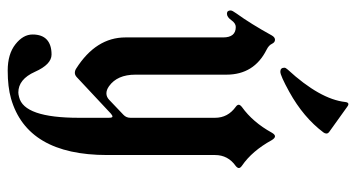

<svg xmlns="http://www.w3.org/2000/svg" viewBox="-238 -520 947 511"><g transform="rotate(90 235.5 -264.5)"><path d="M7.8 0ZM160.2 -547.9Q160.2 -551.3 165 -556.6Q244.1 -642.6 251.5 -710Q252.4 -718.3 257.3 -718.3Q260.3 -718.3 264.6 -714.8L330.6 -667.5Q335.4 -664.1 335.4 -659.9Q335.4 -655.8 332.5 -651.9Q292.5 -598.6 224.6 -561Q181.2 -537.1 170.9 -537.1Q160.2 -537.1 160.2 -547.9ZM7.8 -404.8Q7.8 -409.2 15.6 -419.9Q43.5 -458.5 74.2 -514.2Q79.1 -522.9 85.9 -522.9Q92.8 -522.9 96.7 -514.6Q100.6 -506.3 112.3 -500.5Q178.7 -467.3 178.7 -393.6V-151.4Q178.7 -103 209.5 -81.1Q219.2 -74.2 228.5 -74.2Q237.8 -74.2 245.6 -81.5L285.6 -119.6Q293.5 -127 293.5 -138.2V-363.3Q293.5 -397.5 264.2 -418.5Q258.8 -422.4 258.8 -426.3Q258.8 -430.2 265.1 -435.1Q305.2 -463.9 333 -514.2Q337.9 -522.9 342.8 -522.9Q347.7 -522.9 353 -514.2Q381.8 -461.9 420.9 -435.1Q427.2 -430.7 427.2 -426.8Q427.2 -422.9 421.9 -418.5Q392.6 -397.9 392.6 -363.3V-76.2Q392.6 136.7 242.2 179.7Q211.4 188.5 167.7 188.5Q124 188.5 97.9 168Q71.8 147.5 71.8 122.3Q71.8 97.2 85.4 84.5Q99.1 71.8 125.2 71.8Q151.4 71.8 171.1 116Q190.9 160.2 226.1 160.2Q231 160.2 238.3 158.2Q293.5 145.5 293.5 -1V-80.1Q293.5 -90.3 290.3 -90.3Q287.1 -90.3 282.2 -85.9L185.1 4.9Q179.7 9.8 173.8 9.8Q168 9.8 162.6 6.3Q79.6 -46.4 79.6 -125V-384.8Q79.6 -418.5 51.8 -418.5Q42 -418.5 33.7 -406.7Q25.4 -395 16.6 -395Q7.8 -395 7.8 -404.8Z"/></g></svg>

Font: UnifrakturMaguntia21
Style: Book
Weight: 400
Designer: j. 'mach' wust, Gerrit Ansmann, Georg Duffner, based on a font by Peter Wiegel, original typeface by Carl Albert Fahrenw
Version: Version 2017-03-19